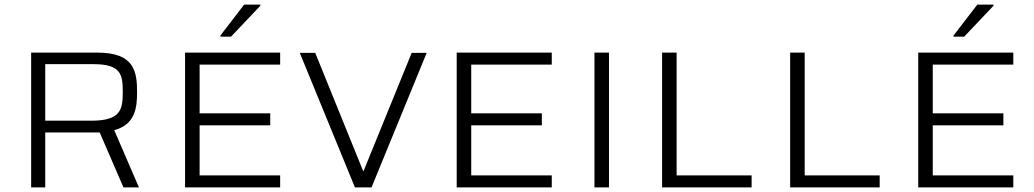

<svg xmlns="http://www.w3.org/2000/svg" viewBox="-20 -812 4481 832"><path d="M115 0H176V-238H412L515 0H582L475 -248C566 -272 574 -346 574 -412C574 -503 562 -584 402 -584H115ZM176 -289V-534H385C505 -534 512 -489 512 -412C512 -336 502 -289 376 -289Z M935 -653H981L1108 -787V-792H1038L935 -658ZM782 0H1194V-52H845V-269H1151V-321H845V-532H1194V-584H782Z M1518 0H1590L1829 -583H1764L1555 -70H1554L1346 -583H1279Z M1959 0H2371V-52H2022V-269H2328V-321H2022V-532H2371V-584H1959Z M2556 0H2619V-584H2556Z M2849 0H3237V-52H2912V-584H2849Z M3404 0H3792V-52H3467V-584H3404Z M4112 -653H4158L4285 -787V-792H4215L4112 -658ZM3959 0H4371V-52H4022V-269H4328V-321H4022V-532H4371V-584H3959Z"/></svg>

Font: Saira UNSAM Light SC
Style: Regular
Weight: 300
Designer: Hector Gatti with collaboration of the Omnibus-Type team
Foundry: Omnibus-Type
Version: Version 1.072;PS 001.072;hotconv 1.0.88;makeotf.lib2.5.64775